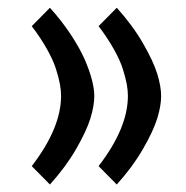

<svg xmlns="http://www.w3.org/2000/svg" viewBox="-20 -475 490 505"><path d="M228 -222.2Q228 -196.8 217.8 -163.6Q207.5 -130.4 180.2 -83Q152.8 -35.6 111.3 10.3L63.5 -38.1Q140.6 -138.2 140.6 -222.7Q140.6 -236.8 137.7 -253.2Q134.8 -269.5 127.4 -293Q120.1 -316.4 103.5 -345.9Q86.9 -375.5 63.5 -406.2L111.3 -454.6Q142.6 -419.9 166.3 -384Q189.9 -348.1 202.9 -318.4Q215.8 -288.6 221.9 -264.6Q228 -240.7 228 -222.2ZM287.1 10.3 239.3 -38.1Q316.4 -138.2 316.4 -222.7Q316.4 -236.8 313.5 -253.2Q310.5 -269.5 303.2 -293Q295.9 -316.4 279.3 -345.9Q262.7 -375.5 239.3 -406.2L287.1 -454.6Q328.6 -408.7 356 -361.3Q383.3 -314 393.6 -280.8Q403.8 -247.6 403.8 -222.2Q403.8 -196.8 393.6 -163.6Q383.3 -130.4 356 -83Q328.6 -35.6 287.1 10.3Z"/></svg>

Font: Sahel SemiBold FD
Style: SemiBold-FD
Weight: 600
Foundry: Saber Rastikerdar (saber.rastikerdar@gmail.com)
Version: Version 3.3.0